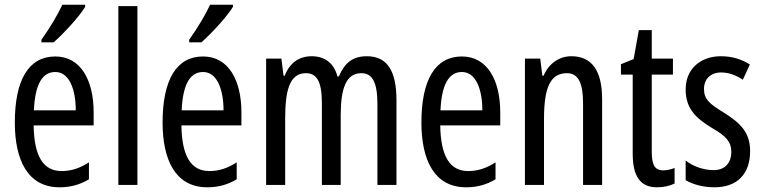

<svg xmlns="http://www.w3.org/2000/svg" viewBox="-20 -786 3240 816"><path d="M342 -757V-766H245C224 -721 194 -671 156 -617V-606H208C249 -642 317 -715 342 -757ZM215 -546C102 -546 43 -447 43 -265C43 -109 96 10 233 10C279 10 320 -1 358 -24V-96C318 -70 281 -59 242 -59C163 -59 125 -123 123 -253H378V-309C378 -442 325 -546 215 -546ZM215 -480C275 -480 302 -405 302 -317H124C129 -428 160 -480 215 -480Z M564 0V-760H483V0Z M970 -757V-766H873C852 -721 822 -671 784 -617V-606H836C877 -642 945 -715 970 -757ZM843 -546C730 -546 671 -447 671 -265C671 -109 724 10 861 10C907 10 948 -1 986 -24V-96C946 -70 909 -59 870 -59C791 -59 753 -123 751 -253H1006V-309C1006 -442 953 -546 843 -546ZM843 -480C903 -480 930 -405 930 -317H752C757 -428 788 -480 843 -480Z M1539 -547C1480 -547 1445 -520 1420 -461H1414C1402 -511 1366 -547 1305 -547C1251 -547 1211 -519 1190 -464H1185L1176 -537H1111V0H1192V-281C1192 -395 1208 -475 1280 -475C1326 -475 1348 -440 1348 -348V0H1428V-296C1428 -413 1452 -475 1516 -475C1561 -475 1584 -438 1584 -345V0H1665V-360C1665 -486 1625 -547 1539 -547Z M1943 -546C1830 -546 1771 -447 1771 -265C1771 -109 1824 10 1961 10C2007 10 2048 -1 2086 -24V-96C2046 -70 2009 -59 1970 -59C1891 -59 1853 -123 1851 -253H2106V-309C2106 -442 2053 -546 1943 -546ZM1943 -480C2003 -480 2030 -405 2030 -317H1852C1857 -428 1888 -480 1943 -480Z M2408 -547C2357 -547 2313 -517 2290 -464H2285L2276 -537H2211V0H2292V-279C2292 -417 2320 -475 2390 -475C2438 -475 2458 -432 2458 -348V0H2539V-364C2539 -488 2494 -547 2408 -547Z M2799 -62C2760 -62 2750 -89 2750 -143V-469H2840V-537H2750V-658H2695L2673 -535L2619 -513V-469H2669V-133C2669 -37 2701 10 2772 10C2802 10 2826 4 2847 -6V-72C2831 -66 2815 -62 2799 -62Z M3168 -144C3168 -226 3123 -265 3057 -307C2994 -345 2972 -365 2972 -408C2972 -450 3000 -478 3045 -478C3078 -478 3109 -466 3137 -447L3167 -512C3130 -535 3090 -547 3044 -547C2955 -547 2894 -491 2894 -406C2894 -323 2939 -283 3006 -242C3066 -208 3088 -183 3088 -141C3088 -92 3060 -63 3013 -63C2969 -63 2923 -80 2894 -104V-20C2924 -3 2966 10 3016 10C3112 10 3168 -45 3168 -144Z"/></svg>

Font: Noto Sans Thai Looped ExtraCondensed
Style: Regular
Weight: 400
Width: 2
Designer: Sasikarn Vongin, Ben Mitchell
Foundry: The Fontpad Ltd
Version: Version 1.001